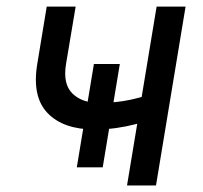

<svg xmlns="http://www.w3.org/2000/svg" viewBox="-20 -566 619 586"><path d="M268.1 -170.9Q173.3 -170.9 125.2 -220.9Q77.1 -271 93.8 -371.1L122.6 -545.9H210.9L181.6 -371.1Q171.4 -310.1 200.7 -281Q230 -252 281.7 -252Q334.5 -252 378.7 -261.7Q422.9 -271.5 468.8 -286.6L455.1 -205.6Q425.3 -195.3 395.8 -187.5Q366.2 -179.7 335 -175.3Q303.7 -170.9 268.1 -170.9ZM367.7 0 458 -545.9H546.4L456.1 0ZM214.4 -55.2 266.6 -370.6H345.7L293.5 -55.2Z"/></svg>

Font: Adwaita Sans
Style: Italic
Weight: 400
Italic angle: -9.39999°
Designer: Rasmus Andersson
Foundry: rsms
Version: Version 4.001;git-9221beed3